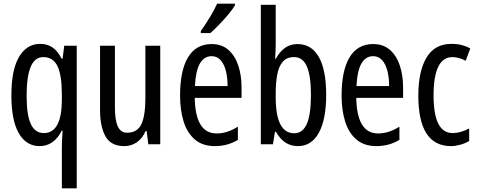

<svg xmlns="http://www.w3.org/2000/svg" viewBox="-20 -786 2603 1046"><path d="M317 18Q317 1 318 -22Q319 -45 321 -75H317Q274 10 196 10Q123 10 82.5 -60Q42 -130 42 -266Q42 -406 84 -476.5Q126 -547 199 -547Q237 -547 265.5 -528Q294 -509 316 -466H321L330 -537H398V240H317ZM219 -61Q317 -61 317 -245V-270Q317 -377 293 -426Q269 -475 216 -475Q169 -475 147 -421.5Q125 -368 125 -265Q125 -159 148 -110Q171 -61 219 -61Z M853 -537V0H788L779 -72H773Q756 -32 725.5 -11Q695 10 657 10Q584 10 554.5 -43.5Q525 -97 525 -187V-537H606V-202Q606 -131 622 -97Q638 -63 672 -63Q728 -63 750 -109Q772 -155 772 -251V-537Z M1133 -546Q1188 -546 1224 -514.5Q1260 -483 1278 -429.5Q1296 -376 1296 -309V-253H1041Q1044 -59 1160 -59Q1189 -59 1217.5 -68Q1246 -77 1276 -96V-24Q1220 10 1151 10Q1083 10 1041 -26.5Q999 -63 980 -125Q961 -187 961 -265Q961 -402 1004.5 -474Q1048 -546 1133 -546ZM1133 -480Q1092 -480 1069 -440Q1046 -400 1042 -317H1220Q1220 -361 1211 -398Q1202 -435 1182.5 -457.5Q1163 -480 1133 -480ZM1260 -757Q1248 -736 1224 -707.5Q1200 -679 1173.5 -651.5Q1147 -624 1126 -606H1074V-617Q1132 -699 1163 -766H1260Z M1482 -543Q1482 -527 1481 -508Q1480 -489 1479 -466H1483Q1526 -546 1600 -546Q1677 -546 1717 -475.5Q1757 -405 1757 -269Q1757 -135 1717 -62.5Q1677 10 1603 10Q1565 10 1535.5 -9Q1506 -28 1483 -68H1478L1467 0H1401V-760H1482ZM1582 -475Q1542 -475 1520 -449Q1498 -423 1490 -378Q1482 -333 1482 -276V-257Q1482 -60 1583 -60Q1629 -60 1651.5 -111Q1674 -162 1674 -270Q1674 -372 1652 -423.5Q1630 -475 1582 -475Z M2013 -546Q2068 -546 2104 -514.5Q2140 -483 2158 -429.5Q2176 -376 2176 -309V-253H1921Q1924 -59 2040 -59Q2069 -59 2097.5 -68Q2126 -77 2156 -96V-24Q2100 10 2031 10Q1963 10 1921 -26.5Q1879 -63 1860 -125Q1841 -187 1841 -265Q1841 -402 1884.5 -474Q1928 -546 2013 -546ZM2013 -480Q1972 -480 1949 -440Q1926 -400 1922 -317H2100Q2100 -361 2091 -398Q2082 -435 2062.5 -457.5Q2043 -480 2013 -480Z M2437 10Q2259 10 2259 -265Q2259 -397 2303.5 -472Q2348 -547 2439 -547Q2471 -547 2496 -540.5Q2521 -534 2542 -522L2517 -455Q2479 -475 2445 -475Q2342 -475 2342 -266Q2342 -61 2446 -61Q2468 -61 2490.5 -67.5Q2513 -74 2536 -86V-18Q2515 -5 2487.5 2.5Q2460 10 2437 10Z"/></svg>

Font: Noto Sans Sinhala ExtraCondensed
Style: Regular
Weight: 400
Width: 2
Designer: Jelle Bosma - Monotype Design Team
Foundry: Monotype Imaging Inc.
Version: Version 2.006; ttfautohint (v1.8.4.7-5d5b)